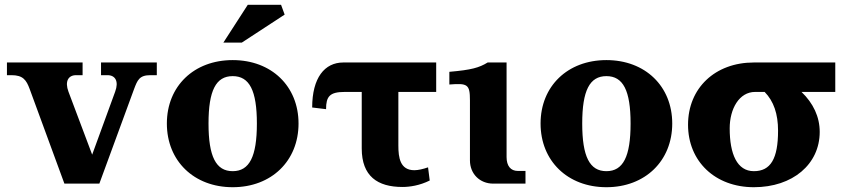

<svg xmlns="http://www.w3.org/2000/svg" viewBox="-20 -767 3533 802"><path d="M104 -395 249 0H395L540 -395C554 -432 562 -453 608 -453H635V-506H402V-453H429C462 -453 477 -427 461 -384L365 -121L266 -384C250 -427 265 -453 298 -453H325V-506H9V-453H28C76 -453 90 -433 104 -395Z M952 -52C882 -52 851 -113 851 -251C851 -389 882 -449 952 -449C1022 -449 1053 -389 1053 -251C1053 -113 1022 -52 952 -52ZM677 -251C677 -95 790 15 952 15C1114 15 1227 -95 1227 -251C1227 -407 1114 -516 952 -516C790 -516 677 -407 677 -251ZM913 -589H990L1169 -706L1154 -747H1015Z M1644 -159V-383H1802V-506H1414C1336 -506 1284 -442 1284 -318L1342 -311C1342 -364 1357 -383 1420 -383H1491V-147C1491 -31 1557 14 1661 14C1691 14 1733 8 1775 -13L1768 -68C1748 -61 1727 -56 1711 -56C1651 -56 1644 -109 1644 -159Z M2096 -111V-506H2017C1981 -484 1949 -475 1857 -467V-414C1933 -420 1943 -415 1943 -348V-97C1943 -41 1984 0 2040 0H2175V-53H2143C2113 -53 2096 -74 2096 -111Z M2513 -52C2443 -52 2412 -113 2412 -251C2412 -389 2443 -449 2513 -449C2583 -449 2614 -389 2614 -251C2614 -113 2583 -52 2513 -52ZM2238 -251C2238 -95 2351 15 2513 15C2675 15 2788 -95 2788 -251C2788 -407 2675 -516 2513 -516C2351 -516 2238 -407 2238 -251Z M3129 -52C3059 -52 3028 -123 3028 -231C3028 -313 3068 -383 3134 -383H3174C3212 -344 3230 -291 3230 -221C3230 -104 3199 -52 3129 -52ZM2854 -246C2854 -93 2967 15 3129 15C3291 15 3404 -81 3404 -216C3404 -279 3377 -336 3328 -383H3469V-506H3129C2967 -506 2854 -399 2854 -246Z"/></svg>

Font: LT Superior Serif ExtraBold
Style: Regular
Weight: 800
Designer: Daniel Lyons
Foundry: LyonsType
Version: Version 2.120;FEAKit 1.0